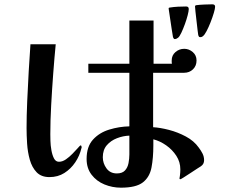

<svg xmlns="http://www.w3.org/2000/svg" viewBox="-20 -849 1040 889"><path d="M579 -221V-134Q579 -114 575 -93.5Q571 -73 558.5 -59.5Q546 -46 521 -46Q490 -46 473 -69.5Q456 -93 456 -121Q456 -155 474.5 -176.5Q493 -198 521.5 -209Q550 -220 579 -221ZM358 -167Q358 -169 357 -172.5Q356 -176 353 -176Q351 -176 339 -162Q330 -152 315.5 -137Q301 -122 285 -111Q269 -100 253 -100Q238 -100 230 -115.5Q222 -131 218 -153.5Q214 -176 213.5 -197Q213 -218 213 -228Q213 -290 217 -363Q221 -436 226.5 -509.5Q232 -583 238 -644H121Q117 -589 113 -519.5Q109 -450 106 -380.5Q103 -311 103 -256Q103 -223 105.5 -184Q108 -145 118 -109.5Q128 -74 149.5 -51.5Q171 -29 209 -29Q248 -29 278 -48Q308 -67 328.5 -97.5Q349 -128 357 -163Q358 -164 358 -167ZM925 -107Q925 -124 917.5 -138.5Q910 -153 900 -166Q878 -197 840.5 -217Q803 -237 762.5 -247.5Q722 -258 689 -260V-512H832Q857 -512 873.5 -528Q890 -544 890 -569Q890 -593 872.5 -608Q855 -623 833 -623Q810 -623 792.5 -608Q775 -593 775 -569Q775 -565 775 -561.5Q775 -558 776 -554H691V-754H579V-554H389V-512H579V-264Q532 -263 486 -249Q440 -235 410.5 -202.5Q381 -170 381 -113Q381 -70 404 -40Q427 -10 463.5 5Q500 20 540 20Q610 20 641.5 -4.5Q673 -29 681.5 -73.5Q690 -118 690 -176V-204Q721 -196 749.5 -176Q778 -156 796.5 -127.5Q815 -99 815 -65Q815 -58 814.5 -50.5Q814 -43 813 -35Q813 -32 812 -29Q811 -26 811 -23Q811 -19 815 -19Q817 -19 830.5 -27.5Q844 -36 861.5 -47.5Q879 -59 893.5 -68.5Q908 -78 910 -79Q925 -89 925 -107ZM854 -807Q854 -819 842 -819Q824 -819 804 -818Q784 -817 766 -814Q761 -814 761 -810Q761 -809 761 -808.5Q761 -808 761 -808Q765 -785 768 -761Q771 -737 775 -714Q777 -705 778 -695.5Q779 -686 781 -677Q783 -673 784.5 -670.5Q786 -668 790 -668Q796 -668 804 -674Q811 -679 819.5 -697Q828 -715 836 -737Q844 -759 849 -778.5Q854 -798 854 -807ZM976 -818Q976 -829 963 -829Q949 -829 926 -828Q903 -827 889 -825Q883 -824 883 -819Q883 -815 885 -795.5Q887 -776 890 -751.5Q893 -727 895 -708Q897 -689 898 -686Q900 -682 901 -679.5Q902 -677 907 -677Q915 -677 920 -682Q927 -687 936.5 -705Q946 -723 955 -746Q964 -769 970 -789Q976 -809 976 -818Z"/></svg>

Font: UoqMunThenKhung
Style: Regular
Weight: 400
Designer: Font-Kai, 金井和夫, 宇文滿月
Foundry: Kazuo Kanai, Moonlit Owen
Version: Version 1.197